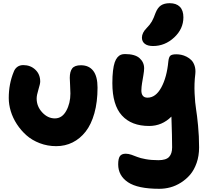

<svg xmlns="http://www.w3.org/2000/svg" viewBox="-20 -908 1300 1189"><path d="M328.1 -2.9Q274.4 -2.9 226.3 -21.2Q178.2 -39.6 143.8 -70.1Q109.4 -100.6 84.2 -139.4Q59.1 -178.2 46.6 -219.7Q34.2 -261.2 34.2 -300.8Q34.2 -388.7 64.9 -462.9Q71.8 -482.4 87.2 -493.7Q102.5 -504.9 124 -504.9Q168.9 -504.9 199 -476.3Q229 -447.8 229 -402.8Q229 -389.2 218 -353.8Q207 -318.4 207 -297.9Q207 -249 241.5 -211.9Q275.9 -174.8 319.8 -174.8Q364.3 -174.8 390.1 -221.4Q416 -268.1 416 -329.1Q416 -350.1 414.1 -380.4Q412.1 -410.6 412.1 -425.8Q412.1 -464.8 427.2 -484.4Q442.4 -503.9 481 -503.9Q530.8 -503.9 557.4 -469.5Q584 -435.1 584 -365.2Q584 -276.4 564.5 -206.8Q544.9 -137.2 510.3 -93Q475.6 -48.8 429.4 -25.9Q383.3 -2.9 328.1 -2.9Z M927.7 -623Q894 -623 876.5 -637Q858.9 -650.9 858.9 -674.8Q858.9 -705.1 888.7 -734.9Q908.7 -754.9 920.2 -774.9Q931.6 -794.9 942.9 -827.1Q956.1 -860.8 976.8 -874.5Q997.6 -888.2 1030.8 -888.2Q1071.8 -888.2 1093.8 -866Q1115.7 -843.8 1115.7 -800.8Q1115.7 -729 1058.6 -676Q1001.5 -623 927.7 -623ZM966.8 261.2Q833 261.2 772.5 220.5Q711.9 179.7 711.9 109.9Q711.9 73.7 722.7 58.8Q733.4 43.9 758.8 43.9Q774.9 43.9 793.9 50.3Q813 56.6 830.3 64Q847.7 71.3 882.3 77.6Q917 84 960.9 84Q1008.3 84 1027.1 63.7Q1045.9 43.5 1045.9 4.9Q1045.9 -57.6 1041.5 -186Q983.4 -127.9 903.8 -127.9Q793.9 -127.9 734.9 -192.9Q675.8 -257.8 675.8 -393.1Q675.8 -437 679.7 -469.5Q683.6 -502 690.4 -521.7Q697.3 -541.5 707.5 -553.2Q717.8 -564.9 728.8 -569.1Q739.7 -573.2 753.9 -573.2Q815.9 -573.2 844.2 -547.9Q872.6 -522.5 872.6 -484.9Q872.6 -469.2 867.9 -441.9Q863.3 -414.6 859.6 -392.6Q856 -370.6 855.5 -349.1Q855 -327.6 864.3 -315.4Q873.5 -303.2 893.6 -303.2Q944.3 -303.2 978.8 -366.2Q1013.2 -429.2 1022.5 -527.8Q1025.4 -555.2 1035.4 -563.5Q1045.4 -571.8 1071.8 -571.8Q1086.9 -571.8 1102.5 -568.6Q1118.2 -565.4 1135.3 -556.9Q1152.3 -548.3 1165.3 -535.2Q1178.2 -522 1185.3 -500Q1192.4 -478 1189.5 -450.2Q1182.1 -390.1 1185.1 -329.6Q1188 -269 1194.1 -232.4Q1200.2 -195.8 1206.5 -130.4Q1212.9 -64.9 1212.9 4.9Q1212.9 57.1 1197.8 100.6Q1182.6 144 1158 173.1Q1133.3 202.1 1100.8 222.7Q1068.4 243.2 1034.7 252.2Q1001 261.2 966.8 261.2Z"/></svg>

Font: Shantell Sans Irregular
Style: Regular
Weight: 800
Designer: Stephen Nixon, Anya Danilova, Shantell Martin
Foundry: Arrow Type
Version: Version 1.006;[9816181b4]